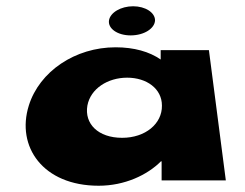

<svg xmlns="http://www.w3.org/2000/svg" viewBox="-20 -576 781 613"><path d="M405 -556C444 -556 475 -536 475 -511C474 -485 440 -463 397 -463C355 -463 324 -485 328 -511C332 -536 366 -556 405 -556ZM72 -239C31 -108 117 17 295 17C378 17 450 -17 494 -61H496V0H701L647 -416H493V-386C457 -411 408 -425 349 -425C220 -425 106 -348 72 -239ZM259 -239C269 -293 324 -328 386 -328C448 -328 497 -293 497 -239C498 -181 444 -136 370 -136C293 -136 249 -181 259 -239Z"/></svg>

Font: Hussar Milosc
Style: Bold
Weight: 700
Foundry: Cannot Into Space Fonts
Version: Version 1.02